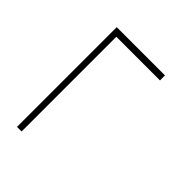

<svg xmlns="http://www.w3.org/2000/svg" viewBox="-20 -517 678 678"><g transform="rotate(-45 319.0 -177.5)"><path d="M543 -57H518V-275H45V-298H543Z"/></g></svg>

Font: BhuTuka Expanded One
Style: Regular
Weight: 400
Designer: Erin McLaughlin
Version: Version 1.000; ttfautohint (v1.8.3)